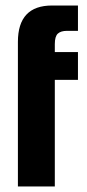

<svg xmlns="http://www.w3.org/2000/svg" viewBox="-20 -677 317 697"><path d="M223 -565Q201 -565 190 -555Q179 -545 179 -517V-488H263V-387H179V0H45V-525Q45 -657 169 -657H263V-565Z"/></svg>

Font: Squada One
Style: Regular
Weight: 400
Version: Version 1.001